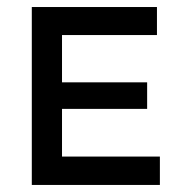

<svg xmlns="http://www.w3.org/2000/svg" viewBox="-20 -524 512 544"><path d="M424.7 -504.1V-424.7H155.7V-290.7H396.9V-215.5H155.7V-80.4H433V0H70.1V-504.1Z"/></svg>

Font: NATS
Style: Regular
Weight: 400
Designer: Purushoth Kumar Guthula
Foundry: Silicon Andhra, USA.
Version: Version 1.0.4; ttfautohint (v1.2.25-373a) -l 7 -r 28 -G 50 -